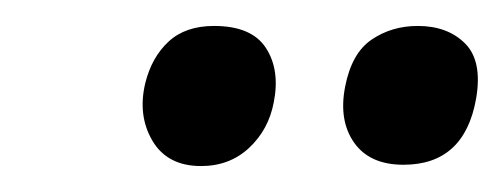

<svg xmlns="http://www.w3.org/2000/svg" viewBox="-20 -660 388 148"><path d="M291 -533Q265 -533 253 -550Q241 -567 246 -593Q251 -619 266.5 -629.5Q282 -640 302 -640Q325 -640 338.5 -626.5Q352 -613 347 -584Q338 -533 291 -533ZM135 -532Q109 -532 97.5 -551.5Q86 -571 92 -596Q97 -616 110 -628Q123 -640 145 -640Q174 -640 185 -623Q196 -606 191 -581Q187 -560 172 -546Q157 -532 135 -532Z"/></svg>

Font: Vollkorn
Style: Italic
Weight: 400
Italic angle: -11°
Designer: Friedrich Althausen
Foundry: Friedrich Althausen
Version: Version 5.001